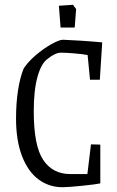

<svg xmlns="http://www.w3.org/2000/svg" viewBox="-20 -773 487 802"><path d="M47 -278Q47 -343 55.5 -397Q64 -451 79 -487Q97 -515 130 -543Q163 -571 195.5 -589Q228 -607 243 -607Q272 -606 318 -603Q364 -600 407 -596L397 -440H356L346 -543Q327 -547 290 -550Q253 -553 235 -553Q211 -553 180 -528Q153 -510 137 -453.5Q121 -397 121 -308Q121 -164 160.5 -105Q200 -46 273 -46H345L360 -170L399 -169V-7Q382 -3 323 3Q264 9 241 9Q185 9 141 -23.5Q97 -56 72 -121Q47 -186 47 -278ZM226 -749 285 -753 298 -735 292 -658H233Z"/></svg>

Font: Grenze Light
Style: Regular
Weight: 300
Designer: Renata Polastri
Foundry: Omnibus-Type
Version: Version 1.002; ttfautohint (v1.8)